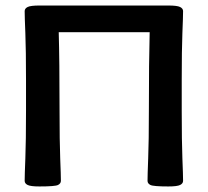

<svg xmlns="http://www.w3.org/2000/svg" viewBox="-20 -671 756 699"><path d="M592.8 -650.9Q625 -650.9 635.7 -645.5Q646.5 -640.1 646.5 -630.4Q646.5 -609.9 644 -550Q641.6 -490.2 641.6 -378.9V-267.6Q641.6 -156.2 644 -94.7Q646.5 -33.2 646.5 -12.7Q646.5 -2.9 635.7 2.4Q625 7.8 592.8 7.8Q538.1 7.8 527.6 2.4Q517.1 -2.9 517.1 -12.7Q517.1 -33.2 519.5 -94.7Q522 -156.2 522 -267.6Q522 -451.2 524.9 -553.7H193.8Q196.8 -451.2 196.8 -267.6Q196.8 -156.2 199.2 -94.7Q201.7 -33.2 201.7 -12.7Q201.7 -2.9 191.2 2.4Q180.7 7.8 123.5 7.8Q91.3 7.8 80.6 2.4Q69.8 -2.9 69.8 -12.7Q69.8 -33.2 72.3 -94.7Q74.7 -156.2 74.7 -267.6V-378.9Q74.7 -490.2 72.3 -550Q69.8 -609.9 69.8 -630.4Q69.8 -640.1 80.6 -645.5Q91.3 -650.9 123.5 -650.9Z"/></svg>

Font: Bainsley
Style: Bold
Weight: 700
Designer: Paul James MIller
Foundry: High-Logic / Made with FontCreator
Version: Version 1.411;March 28, 2021;FontCreator 13.0.0.2683 64-bit